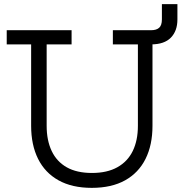

<svg xmlns="http://www.w3.org/2000/svg" viewBox="-20 -898 884 928"><path d="M525.5 -752H717V-290Q717 -197.5 683.5 -130.2Q650 -63 584.8 -26.5Q519.5 10 423.5 10Q328 10 262.8 -26.5Q197.5 -63 164 -130.2Q130.5 -197.5 130.5 -290V-683.5H12.5V-752H326V-683.5H205.5V-290Q205.5 -219.5 229.8 -168.2Q254 -117 302.5 -89.5Q351 -62 424.5 -62Q498 -62 547.5 -89.8Q597 -117.5 621.8 -168.5Q646.5 -219.5 646.5 -290V-683.5H525.5ZM837.5 -878V-804Q837.5 -748.5 805.8 -716Q774 -683.5 710.5 -683.5H671.5V-752H710.5Q736 -752 749.2 -763.8Q762.5 -775.5 762.5 -804.5V-878Z"/></svg>

Font: Hepta Slab ExtraLight
Style: Regular
Weight: 400
Version: Version 1.102